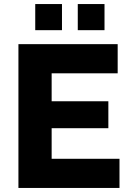

<svg xmlns="http://www.w3.org/2000/svg" viewBox="-20 -928 642 948"><path d="M154 -779V-908H286V-779ZM364 -779V-908H496V-779ZM570 -144V0H71V-710H561V-566H235V-428H515V-295H235V-144Z"/></svg>

Font: Boldmen
Style: Bold
Weight: 700
Designer: Matt McInerney, Pablo Impallari, Rodrigo Fuenzalida
Foundry: LIVING CONCEPT
Version: Version 1.000